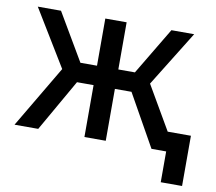

<svg xmlns="http://www.w3.org/2000/svg" viewBox="-72 -584 899 798"><g transform="rotate(10 377.5 -185.0)"><path d="M170 -262 25 -500H123L240 -301H310V-500H400V-301H470L589 -500H685L540 -266L647 -82H745V130H655V0H593L470 -219H400V0H310V-219H240L115 0H15Z"/></g></svg>

Font: PT Root UI Medium
Style: Regular
Weight: 500
Designer: Vitaly Kuzmin
Foundry: ParaType Ltd.
Version: Version 2.001G